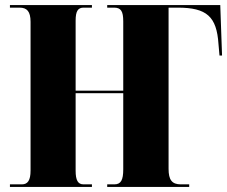

<svg xmlns="http://www.w3.org/2000/svg" viewBox="-20 -734 893 754"><path d="M19 0H341V-10H308C286 -10 277 -26 277 -64V-368H464V-69C464 -27 455 -10 429 -10H401V0H723V-10H690C655 -10 642 -28 642 -71V-704H678C792 -704 831 -669 838 -561L842 -516H852L845 -714H401V-704H428C455 -704 464 -690 464 -650V-378H277V-653C277 -690 286 -704 308 -704H341V-714H19V-704H57C86 -704 100 -689 100 -648V-64C100 -26 89 -10 66 -10H19Z"/></svg>

Font: Noto Serif Display Condensed Black
Style: Regular
Weight: 900
Width: 3
Designer: Monotype Design Team
Foundry: Monotype Imaging Inc.
Version: Version 2.009